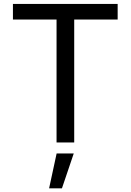

<svg xmlns="http://www.w3.org/2000/svg" viewBox="-20 -748 686 1008"><path d="M47.9 -727.5H597.7V-645.5H369.6V0H276.9V-645.5H47.9ZM277.3 57.6H367.2L305.2 240.7H237.8Z"/></svg>

Font: Inter RS Variable
Style: Regular
Weight: 400
Designer: Rasmus Andersson (customised by Maria Ramos and Noel Pretorius)
Foundry: rsms
Version: Version 3.001;Glyphs 3.2.3 (3260)